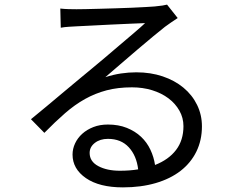

<svg xmlns="http://www.w3.org/2000/svg" viewBox="-20 -772 1040 831"><path d="M499 -33Q542 -33 578 -39Q571 -98 537.5 -134.5Q504 -171 447 -171Q413 -171 390.5 -153.5Q368 -136 368 -110Q368 -73 405.5 -53Q443 -33 499 -33ZM749 -694Q735 -685 720 -674.5Q705 -664 694 -656Q676 -642 644 -615.5Q612 -589 575 -557.5Q538 -526 501 -494Q464 -462 436 -438Q470 -449 503.5 -454Q537 -459 570 -459Q632 -459 684 -441.5Q736 -424 774 -392.5Q812 -361 833 -318Q854 -275 854 -225Q854 -165 830 -116Q806 -67 761.5 -32.5Q717 2 653.5 20.5Q590 39 512 39Q410 39 352 -1Q294 -41 294 -103Q294 -128 305 -151.5Q316 -175 336 -193Q356 -211 384 -222Q412 -233 447 -233Q493 -233 529 -218.5Q565 -204 590.5 -180Q616 -156 631 -124Q646 -92 651 -58Q710 -81 742 -123Q774 -165 774 -226Q774 -262 756.5 -293Q739 -324 709 -346.5Q679 -369 638.5 -381.5Q598 -394 551 -394Q490 -394 441 -381Q392 -368 348 -343.5Q304 -319 261.5 -282Q219 -245 172 -197L114 -256Q145 -281 182.5 -312.5Q220 -344 256.5 -374.5Q293 -405 326 -432.5Q359 -460 381 -478Q402 -495 433 -521.5Q464 -548 497 -576Q530 -604 560 -629.5Q590 -655 608 -672Q588 -671 546.5 -669.5Q505 -668 458.5 -665.5Q412 -663 370.5 -661Q329 -659 310 -658Q293 -657 276 -656Q259 -655 243 -652L241 -735Q258 -733 277 -732.5Q296 -732 311 -732Q324 -732 350.5 -732.5Q377 -733 410 -734Q443 -735 479.5 -736Q516 -737 549.5 -738.5Q583 -740 609.5 -741.5Q636 -743 649 -744Q671 -746 683 -748Q695 -750 703 -752Z"/></svg>

Font: SpoqaHanSans-Regular
Style: Regular
Weight: 400
Designer: [Spoqa Han Sans] Dong-huui Kim \uAE40 \uB3D9 \uD718  Younghwa Kang \uAC15 \uC601 \uD654  [Noto Sans] Ryoko NISHIZUKA \u8
Foundry: Spoqa (http://www.spoqa-han-sans.com)
Version: Version 2.000